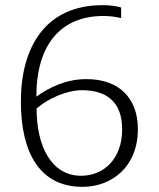

<svg xmlns="http://www.w3.org/2000/svg" viewBox="-20 -715 616 745"><path d="M300 10C414 10 515 -68 515 -214C515 -335 441 -408 316 -408C235 -408 172 -376 121 -340C121 -544 218 -653 381 -653C407 -653 427 -650 450 -645V-686C429 -692 405 -695 378 -695C157 -695 61 -533 61 -321C61 -120 136 10 300 10ZM295 -33C180 -33 122 -146 122 -294C164 -331 237 -365 298 -365C392 -365 454 -321 454 -213C454 -99 383 -33 295 -33Z"/></svg>

Font: Maitree Light
Style: Regular
Weight: 300
Designer: CadsonDemak Team
Foundry: CadsonDemak
Version: Version 1.000;PS 001.000;hotconv 1.0.88;makeotf.lib2.5.64775